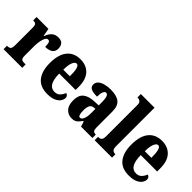

<svg xmlns="http://www.w3.org/2000/svg" viewBox="37 -1492 2233 2233"><g transform="rotate(45 1154.0 -375.0)"><path d="M8 0V-56H12Q41 -56 56 -68.5Q71 -81 71 -128V-412Q71 -456 58.5 -468Q46 -480 19 -480H15V-536H210L228 -439H232Q253 -495 284 -521.5Q315 -548 364 -548Q413 -548 434 -522Q455 -496 455 -455Q455 -406 421 -383.5Q387 -361 331 -361Q331 -402 324.5 -424Q318 -446 295 -446Q276 -446 262.5 -421Q249 -396 242 -357Q235 -318 235 -277V-123Q235 -79 248.5 -67.5Q262 -56 285 -56H315V0Z M735 10Q617 10 559.5 -62.5Q502 -135 502 -265Q502 -406 560.5 -478Q619 -550 725 -550Q823 -550 879.5 -488.5Q936 -427 936 -308V-257H666Q668 -158 695.5 -112.5Q723 -67 777 -67Q820 -67 845 -92.5Q870 -118 884 -155Q899 -151 909.5 -139Q920 -127 920 -109Q920 -82 901.5 -54.5Q883 -27 842.5 -8.5Q802 10 735 10ZM776 -322Q777 -398 765.5 -440.5Q754 -483 729 -483Q703 -483 685.5 -441.5Q668 -400 668 -322Z M1133 10Q1079 10 1040 -30Q1001 -70 1001 -154Q1001 -236 1047 -274.5Q1093 -313 1185 -317L1253 -320V-374Q1253 -486 1210 -486Q1191 -486 1179 -458.5Q1167 -431 1167 -378Q1100 -378 1068 -394Q1036 -410 1036 -446Q1036 -482 1062 -505Q1088 -528 1130.5 -539Q1173 -550 1224 -550Q1320 -550 1368 -512Q1416 -474 1416 -380V-126Q1416 -86 1427 -71Q1438 -56 1466 -56H1469V0H1282L1262 -64H1253Q1225 -24 1201 -7Q1177 10 1133 10ZM1199 -64Q1224 -64 1239 -99Q1254 -134 1254 -191V-265L1229 -262Q1194 -258 1180.5 -230.5Q1167 -203 1167 -150Q1167 -109 1175 -86.5Q1183 -64 1199 -64Z M1506 0V-56H1516Q1539 -56 1553.5 -70.5Q1568 -85 1568 -127V-645Q1568 -671 1557.5 -683.5Q1547 -696 1535 -700Q1523 -704 1516 -704H1506V-760H1731V-127Q1731 -85 1746 -70.5Q1761 -56 1784 -56H1792V0Z M2076 10Q1958 10 1900.5 -62.5Q1843 -135 1843 -265Q1843 -406 1901.5 -478Q1960 -550 2066 -550Q2164 -550 2220.5 -488.5Q2277 -427 2277 -308V-257H2007Q2009 -158 2036.5 -112.5Q2064 -67 2118 -67Q2161 -67 2186 -92.5Q2211 -118 2225 -155Q2240 -151 2250.5 -139Q2261 -127 2261 -109Q2261 -82 2242.5 -54.5Q2224 -27 2183.5 -8.5Q2143 10 2076 10ZM2117 -322Q2118 -398 2106.5 -440.5Q2095 -483 2070 -483Q2044 -483 2026.5 -441.5Q2009 -400 2009 -322Z"/></g></svg>

Font: Noto Serif Tamil ExtraCondensed Black
Style: Italic
Weight: 900
Width: 2
Italic angle: -12°
Designer: Indian Type Foundry, Tom Grace, and the Monotype Design Team
Foundry: Monotype Imaging Inc.
Version: Version 2.003; ttfautohint (v1.8.4.7-5d5b)